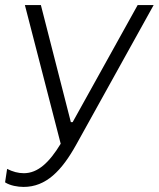

<svg xmlns="http://www.w3.org/2000/svg" viewBox="-35 -540 625 756"><path d="M58 196C146 196 208 133 266 28L570 -520H507L251 -59H244L126 -520H63L204 26C159 100 114 142 59 142C36 142 15 136 -7 125L-15 178C5 191 35 196 58 196Z"/></svg>

Font: Fixel Display Light
Style: Italic
Weight: 300
Italic angle: -10°
Designer: AlfaBravo + MacPaw
Foundry: Kyrylo Tkachov, Marchela Mozhyna, Serhii Makarenko, Maria Weinstein, Zakhar Kryvoshyya
Version: Version 1.210;Glyphs 3.2 (3217)